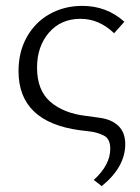

<svg xmlns="http://www.w3.org/2000/svg" viewBox="-20 -438 475 653"><path d="M299 174Q355 123 355 68Q355 34 333 23Q311 12 285.5 9Q260 6 252 5Q43 -23 43 -196Q43 -262 71.5 -312.5Q100 -363 149.5 -390.5Q199 -418 260 -418Q343 -418 403 -364L368 -325Q317 -374 254 -374Q187 -374 146.5 -327Q106 -280 106 -208Q106 -131 151 -92Q196 -53 271 -44Q277 -43 318.5 -37.5Q360 -32 383 -9.5Q406 13 406 52Q406 130 326 195Z"/></svg>

Font: Ysabeau Semilight
Style: Regular
Weight: 300
Designer: Christian Thalmann (Catharsis Fonts)
Version: Version 0.003